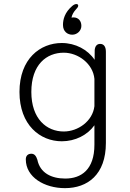

<svg xmlns="http://www.w3.org/2000/svg" viewBox="-20 -704 659 971"><path d="M345.5 -528.5C370.5 -528.5 391.5 -549 391.5 -573C391.5 -598 376.5 -616 351.5 -616C348.5 -616 343.5 -615.5 341.5 -615C344.5 -630.5 354 -645.5 362.5 -654.5C370.5 -663 375.5 -669 375.5 -675C375.5 -679.5 373.5 -683.5 366 -683.5C360.5 -683.5 353 -680.5 345 -673.5C307 -641 298.5 -605 298.5 -578C298.5 -544 322 -528.5 345.5 -528.5ZM308.5 247.5C422.5 247.5 515.5 179.5 515.5 19V-442.5C515.5 -468 505 -482 486.5 -482C471 -482 461 -471.5 459 -451.5L458.5 -401.5C424 -453 361.5 -486.5 292.5 -486.5C183.5 -486.5 78.5 -407 78.5 -239C78.5 -71 183.5 10.5 292.5 10.5C360.5 10.5 422.5 -21 457.5 -70.5V27.5C457.5 154.5 390.5 199 310 199C239.5 199 182.5 170.5 169 104C163.5 87.5 156 73.5 138.5 73.5C121.5 73.5 110.5 83.5 110.5 102C110.5 192 204.5 247.5 308.5 247.5ZM302.5 -39C215.5 -39 138.5 -103 138.5 -239C138.5 -377.5 215.5 -437.5 302.5 -437.5C375 -437.5 450.5 -382 457.5 -305V-167C448.5 -91 374.5 -39 302.5 -39Z"/></svg>

Font: RTM Light Light
Style: Regular
Weight: 300
Designer: after Tyler Finck
Foundry: An Endless Supply
Version: Version 1.000;Glyphs 3.2.1 (3258)